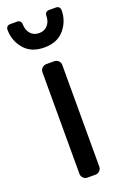

<svg xmlns="http://www.w3.org/2000/svg" viewBox="-148 -781 536 827"><g transform="rotate(-20 120.0 -367.5)"><path d="M139 0H102Q91 0 83 -8Q75 -16 75 -27V-493Q75 -504 83 -512Q91 -520 102 -520H139Q150 -520 158 -512Q166 -504 166 -493V-27Q166 -16 158 -8Q150 0 139 0ZM15 -735H47Q56 -735 61 -729.5Q66 -724 66 -716Q66 -690 80.5 -673Q95 -656 120 -656Q145 -656 159.5 -673Q174 -690 174 -716Q174 -724 179 -729.5Q184 -735 193 -735H225Q234 -735 239 -729.5Q244 -724 244 -716Q244 -666 212 -628Q180 -590 120 -590Q60 -590 28 -628Q-4 -666 -4 -716Q-4 -724 1 -729.5Q6 -735 15 -735Z"/></g></svg>

Font: Contemporary
Style: Regular
Weight: 400
Designer: Victor Tran
Foundry: Victor Tran
Version: Version 1.100